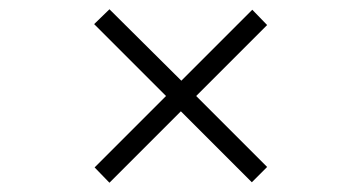

<svg xmlns="http://www.w3.org/2000/svg" viewBox="-20 -562 780 414"><path d="M556 -508 403 -355 556 -202 523 -169 370 -322 216 -168 184 -201 338 -355 183 -510 216 -542 371 -388 524 -541Z"/></svg>

Font: Freesentation 2 ExtraLight
Style: Regular
Weight: 260
Designer: glyphs from Roboto by Christian Robertson / Hangul glyphs from Noto Sans CJK(Source Han Sans) by Jang Soo-young and Kang
Foundry: PT&
Version: Version 2.001